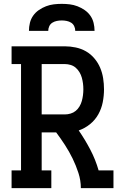

<svg xmlns="http://www.w3.org/2000/svg" viewBox="-20 -975 640 995"><path d="M40 0V-92H89V-643H40V-735H316Q344 -735 372.5 -729Q401 -723 425.5 -709Q450 -695 469 -672.5Q488 -650 499 -624Q510 -598 514.5 -569.5Q519 -541 519 -512Q519 -479 512.5 -445.5Q506 -412 489.5 -382.5Q473 -353 446.5 -331.5Q420 -310 388 -299Q421 -251 448 -199.5Q475 -148 491 -92H568V0H399Q399 -40 386.5 -78.5Q374 -117 356.5 -153Q339 -189 317 -223Q295 -257 271 -289H196V-92H246V0ZM196 -382H316Q331 -382 346 -386.5Q361 -391 372.5 -400.5Q384 -410 392 -423.5Q400 -437 404 -451.5Q408 -466 410 -481.5Q412 -497 412 -512Q412 -528 410 -543Q408 -558 404 -572.5Q400 -587 392 -600.5Q384 -614 372.5 -624Q361 -634 346 -638.5Q331 -643 316 -643H196ZM130 -815Q130 -836 135 -856.5Q140 -877 152 -894Q164 -911 181.5 -923Q199 -935 218.5 -942.5Q238 -950 258.5 -952.5Q279 -955 300 -955Q321 -955 341.5 -952.5Q362 -950 381.5 -942.5Q401 -935 418.5 -923Q436 -911 448 -894Q460 -877 465 -856.5Q470 -836 470 -815H370Q370 -828 364.5 -839.5Q359 -851 348.5 -857.5Q338 -864 325.5 -866.5Q313 -869 300 -869Q287 -869 274.5 -866.5Q262 -864 251.5 -857.5Q241 -851 235.5 -839.5Q230 -828 230 -815Z"/></svg>

Font: Iosevka Curly Slab SmBdEx
Style: Regular
Weight: 600
Width: 7
Monospace: yes
Designer: Belleve Invis
Foundry: Belleve Invis
Version: Version 11.1.0; ttfautohint (v1.8.3)